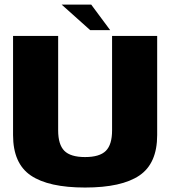

<svg xmlns="http://www.w3.org/2000/svg" viewBox="-20 -836 772 860"><path d="M361 4Q525 4 604.5 -50Q684 -104 684 -231V-675H482V-252Q482 -188 454 -160.2Q426 -132.5 361 -132.5Q296 -132.5 268.2 -160.5Q240.5 -188.5 240.5 -252V-675H38.5V-231Q38.5 -104 118 -50Q197.5 4 361 4ZM384 -701H473.5L388.5 -815.5H256Z"/></svg>

Font: Anybody UltraCondensed Thin ExtraBold
Style: Regular
Weight: 800
Version: Version 1.111